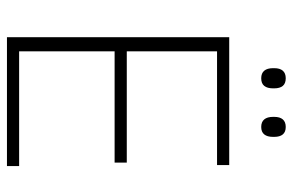

<svg xmlns="http://www.w3.org/2000/svg" viewBox="-165 -677 842 552"><g transform="rotate(90 256.0 -401.0)"><path d="M87 0V-639H127.5V0ZM99.5 0V-35H457.5V0ZM109.5 -309.5V-344.5H447.5V-309.5ZM98.5 -604V-639H454.5V-604ZM205 -731Q190.5 -731 183.2 -739.8Q176 -748.5 176 -765V-768.5Q176 -784.5 183.2 -793Q190.5 -801.5 205 -801.5Q220 -801.5 227 -793Q234 -784.5 234 -768.5V-765Q234 -748.5 227 -739.8Q220 -731 205 -731ZM345 -731Q330.5 -731 323.2 -739.8Q316 -748.5 316 -765V-768.5Q316 -784.5 323.2 -793Q330.5 -801.5 345 -801.5Q359.5 -801.5 366.5 -793Q373.5 -784.5 373.5 -768.5V-765Q373.5 -748.5 366.5 -739.8Q359.5 -731 345 -731Z"/></g></svg>

Font: Anek Bangla Medium ExtraLight
Style: Regular
Weight: 250
Version: Version 1.003